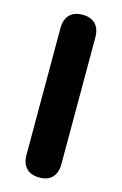

<svg xmlns="http://www.w3.org/2000/svg" viewBox="-113 -765 523 824"><g transform="rotate(15 148.5 -352.5)"><path d="M149 9Q111 9 91 -12Q71 -33 71 -71V-634Q71 -672 91 -693Q111 -714 149 -714Q186 -714 206 -693Q226 -672 226 -634V-71Q226 -33 206.5 -12Q187 9 149 9Z"/></g></svg>

Font: Nunito ExtraLight ExtraBold
Style: Regular
Weight: 800
Version: Version 3.602